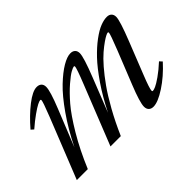

<svg xmlns="http://www.w3.org/2000/svg" viewBox="-80 -670 906 906"><g transform="rotate(-45 372.5 -217.0)"><path d="M28.3 0 149.4 -304.2Q177.2 -374.5 177.2 -385.3Q177.2 -389.2 172.9 -389.2Q167 -389.2 152.8 -382.1Q138.7 -375 112.1 -356.2Q85.4 -337.4 55.2 -311L42 -322.8Q86.4 -374.5 131.6 -409.7Q176.8 -444.8 204.6 -444.8Q220.2 -444.8 228.8 -436.5Q237.3 -428.2 237.3 -413.1Q237.3 -385.3 203.6 -301.8L129.4 -117.2Q169.9 -199.2 215.8 -264.6Q261.7 -330.1 301.5 -367.9Q341.3 -405.8 374.3 -425.3Q407.2 -444.8 429.7 -444.8Q444.8 -444.8 453.4 -436.5Q461.9 -428.2 461.9 -413.1Q461.9 -386.7 423.3 -289.1L356.9 -120.6Q392.6 -191.9 431.9 -249.3Q471.2 -306.6 504.9 -342Q538.6 -377.4 571.3 -401.6Q604 -425.8 628.7 -435.3Q653.3 -444.8 672.4 -444.8Q687.5 -444.8 696 -436.5Q704.6 -428.2 704.6 -413.1Q704.6 -387.7 665.5 -289.1L602.5 -129.9Q575.7 -63 575.7 -48.3Q575.7 -43.9 580.1 -43.9Q586.4 -43.9 599.6 -49.6Q612.8 -55.2 640.1 -74.2Q667.5 -93.3 698.7 -122.1L710.9 -108.9Q663.1 -56.2 611.3 -22.5Q559.6 11.2 529.3 11.2Q514.2 11.2 505.6 2.7Q497.1 -5.9 497.1 -21Q497.1 -48.8 530.8 -132.8L596.2 -296.4Q627.4 -375 627.4 -385.3Q627.4 -389.2 623 -389.2Q620.1 -389.2 610.6 -384.8Q601.1 -380.4 583.5 -368.2Q565.9 -356 544.7 -337.9Q523.4 -319.8 496.3 -288.6Q469.2 -257.3 441.7 -218.5Q414.1 -179.7 382.3 -122.8Q350.6 -65.9 321.8 0H252.9L370.6 -296.4Q401.4 -373.5 401.4 -385.3Q401.4 -389.2 397 -389.2Q392.1 -389.2 375.5 -380.4Q358.9 -371.6 327.4 -344.5Q295.9 -317.4 261.2 -277.1Q226.6 -236.8 183.1 -163.8Q139.6 -90.8 101.6 0Z"/></g></svg>

Font: Elstob
Style: Italic
Weight: 400
Italic angle: -20°
Designer: Peter S. Baker
Version: Version 1.015